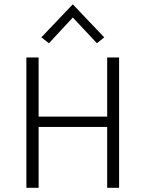

<svg xmlns="http://www.w3.org/2000/svg" viewBox="-20 -890 690 910"><path d="M544.5 0H488V-288.5H163V0H105V-617.5H163V-337.5H488V-617.5H544.5ZM439.5 -685 325 -807 212 -685 176 -713 325 -869.5 474 -713Z"/></svg>

Font: Betina Sans Light
Style: Regular
Weight: 300
Designer: Jonathan Pinhorn (font) & Cristiano Sobral (main changes)
Version: Version 2.001;October 6, 2020;FontCreator 13.0.0.2681 64-bit